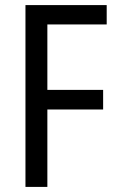

<svg xmlns="http://www.w3.org/2000/svg" viewBox="-20 -734 462 754"><path d="M166 0H80V-714H399V-638H166V-381H385V-304H166Z"/></svg>

Font: Noto Sans Myanmar Condensed
Style: Regular
Weight: 400
Width: 3
Designer: Monotype Design Team
Foundry: Monotype Imaging Inc.
Version: Version 2.107; ttfautohint (v1.8.4.7-5d5b)